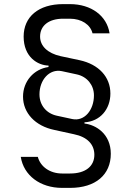

<svg xmlns="http://www.w3.org/2000/svg" viewBox="-20 -760 640 934"><path d="M321 154C445 154 519 90 519 -12C519 -109 446 -153 391 -159V-165C467 -169 517 -229 517 -305C517 -386 460 -447 368 -467L274 -487C212 -501 175 -536 175 -582C175 -635 217 -669 287 -669H320C377 -669 420 -640 430 -598H513C500 -683 424 -740 320 -740H287C167 -740 95 -678 95 -582C95 -482 164 -442 216 -441V-434C144 -424 92 -364 92 -290C92 -210 152 -147 244 -128L340 -107C404 -94 439 -58 439 -7C439 48 397 84 321 84H282C222 84 176 50 164 3H81C95 93 175 154 282 154ZM257 -197C205 -208 172 -249 172 -301C172 -371 220 -426 280 -414L354 -398C404 -387 437 -346 437 -296C437 -225 391 -168 331 -181Z"/></svg>

Font: Tekne LDO Light
Style: Regular
Weight: 300
Monospace: yes
Designer: Alessio Laiso, Mario Rullo, Paolo Rosset
Foundry: Alessio Laiso
Version: Version 1.000;hotconv 1.0.109;makeotfexe 2.5.65596